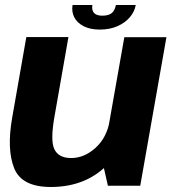

<svg xmlns="http://www.w3.org/2000/svg" viewBox="-20 -741 694 766"><path d="M410.5 0H539.5L644 -592.5H476L388.5 -97ZM253 -593H85L28.5 -271Q6.5 -145 36.5 -70Q66.5 5 182.5 5Q311.5 5 395.8 -71.5Q480 -148 494 -226L418 -261Q406.5 -192.5 361.5 -151.5Q316.5 -110.5 264 -110.5Q214 -110.5 197 -145.5Q180 -180.5 198 -279.5ZM378 -623Q418 -623 448.5 -636.5Q479 -650 498 -672.2Q517 -694.5 521.5 -721H442.5Q440 -708 434 -698.2Q428 -688.5 416.8 -683.5Q405.5 -678.5 388 -678.5Q372.5 -678.5 363 -683.5Q353.5 -688.5 350 -698Q346.5 -707.5 348.5 -721H269.5Q265 -694.5 276.2 -672.2Q287.5 -650 313.5 -636.5Q339.5 -623 378 -623Z"/></svg>

Font: Anybody
Style: Bold Italic
Weight: 700
Italic angle: -10°
Designer: Tyler Finck
Foundry: Etcetera Type Company
Version: Version 1.113;gftools[0.9.25]